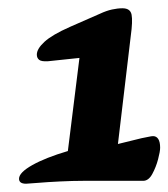

<svg xmlns="http://www.w3.org/2000/svg" viewBox="-20 -716 407 464"><path d="M26 -284Q26 -299 58 -317Q90 -335 144 -351L172 -576L96 -568Q80 -567 74.5 -571.5Q69 -576 69 -584Q69 -598 87.5 -615Q106 -632 149 -651L222 -683Q237 -690 250.5 -693Q264 -696 276 -696Q295 -696 298 -680.5Q301 -665 296 -629L265 -368L322 -382Q333 -384 339.5 -385.5Q346 -387 350 -387Q358 -387 362.5 -380Q367 -373 367 -359Q367 -350 362 -331Q357 -312 348 -295.5Q339 -279 326 -279H181Q156 -279 125 -277.5Q94 -276 70.5 -274Q47 -272 43 -272Q26 -272 26 -284Z"/></svg>

Font: Alkatra
Style: Regular
Weight: 400
Designer: Suman Bhandary
Version: Version 1.100;gftools[0.9.22]